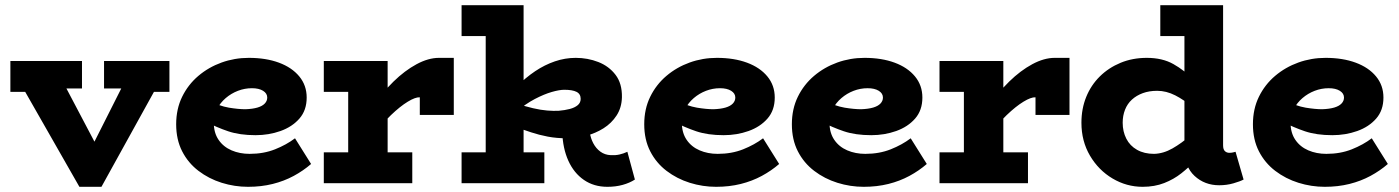

<svg xmlns="http://www.w3.org/2000/svg" viewBox="-20 -706 5392 740"><path d="M286 14 48 -403H216L344 -160L466 -402H601L371 14ZM20 -352V-471H296V-365H121V-352ZM381 -365V-471H633V-352H534V-365Z M936 14Q884 14 834.5 -1.5Q785 -17 745 -47.5Q705 -78 682 -123Q659 -168 659 -227Q659 -286 682 -333Q705 -380 744.5 -413.5Q784 -447 834 -465Q884 -483 939 -483Q1005 -483 1055 -464.5Q1105 -446 1133.5 -411.5Q1162 -377 1162 -330Q1162 -281 1134 -249Q1106 -217 1061 -201Q1016 -185 965 -185Q904 -185 859.5 -200Q815 -215 771 -238V-323Q826 -297 862.5 -291Q899 -285 926 -285Q954 -286 972.5 -291.5Q991 -297 1000.5 -307Q1010 -317 1010 -330Q1010 -346 994 -356Q978 -366 951 -366Q923 -366 897 -356Q871 -346 850 -328Q829 -310 816.5 -286Q804 -262 804 -233Q804 -194 822.5 -167Q841 -140 872.5 -126.5Q904 -113 942 -113Q996 -113 1040 -130.5Q1084 -148 1117 -173L1179 -74Q1149 -48 1112 -28Q1075 -8 1031 3Q987 14 936 14Z M1418 -180V-295Q1453 -349 1496.5 -391.5Q1540 -434 1585.5 -458.5Q1631 -483 1672 -483H1729V-263H1598V-331Q1581 -332 1551.5 -314Q1522 -296 1487 -262.5Q1452 -229 1418 -180ZM1228 0V-119H1569V0ZM1322 -40V-471H1474V-40ZM1228 -352V-471H1464V-352Z M2166 -173Q2125 -173 2091 -179.5Q2057 -186 2027 -196Q1997 -206 1968 -216V-308Q2004 -296 2034 -289Q2064 -282 2089 -280Q2114 -278 2133 -279Q2157 -281 2176 -286Q2195 -291 2206.5 -300.5Q2218 -310 2218 -325Q2218 -344 2202 -352Q2186 -360 2155 -360Q2136 -360 2106.5 -351.5Q2077 -343 2041.5 -324.5Q2006 -306 1968 -274L1971 -372Q2006 -407 2042.5 -431.5Q2079 -456 2118.5 -469.5Q2158 -483 2199 -483Q2245 -483 2286 -467Q2327 -451 2352.5 -417.5Q2378 -384 2377 -331Q2376 -291 2356.5 -261Q2337 -231 2306 -211.5Q2275 -192 2238 -182.5Q2201 -173 2166 -173ZM1759 0V-119H2078V0ZM1852 -40V-686H1998V-40ZM1759 -567V-686H1986V-567ZM2321 14Q2269 14 2230.5 -12.5Q2192 -39 2170.5 -86.5Q2149 -134 2147 -197H2253Q2256 -174 2266.5 -154Q2277 -134 2294 -121.5Q2311 -109 2334 -108Q2352 -107 2367.5 -110.5Q2383 -114 2398 -121L2427 -14Q2407 -1 2380 6.5Q2353 14 2321 14Z M2740 14Q2688 14 2638.5 -1.5Q2589 -17 2549 -47.5Q2509 -78 2486 -123Q2463 -168 2463 -227Q2463 -286 2486 -333Q2509 -380 2548.5 -413.5Q2588 -447 2638 -465Q2688 -483 2743 -483Q2809 -483 2859 -464.5Q2909 -446 2937.5 -411.5Q2966 -377 2966 -330Q2966 -281 2938 -249Q2910 -217 2865 -201Q2820 -185 2769 -185Q2708 -185 2663.5 -200Q2619 -215 2575 -238V-323Q2630 -297 2666.5 -291Q2703 -285 2730 -285Q2758 -286 2776.5 -291.5Q2795 -297 2804.5 -307Q2814 -317 2814 -330Q2814 -346 2798 -356Q2782 -366 2755 -366Q2727 -366 2701 -356Q2675 -346 2654 -328Q2633 -310 2620.5 -286Q2608 -262 2608 -233Q2608 -194 2626.5 -167Q2645 -140 2676.5 -126.5Q2708 -113 2746 -113Q2800 -113 2844 -130.5Q2888 -148 2921 -173L2983 -74Q2953 -48 2916 -28Q2879 -8 2835 3Q2791 14 2740 14Z M3309 14Q3257 14 3207.5 -1.5Q3158 -17 3118 -47.5Q3078 -78 3055 -123Q3032 -168 3032 -227Q3032 -286 3055 -333Q3078 -380 3117.5 -413.5Q3157 -447 3207 -465Q3257 -483 3312 -483Q3378 -483 3428 -464.5Q3478 -446 3506.5 -411.5Q3535 -377 3535 -330Q3535 -281 3507 -249Q3479 -217 3434 -201Q3389 -185 3338 -185Q3277 -185 3232.5 -200Q3188 -215 3144 -238V-323Q3199 -297 3235.5 -291Q3272 -285 3299 -285Q3327 -286 3345.5 -291.5Q3364 -297 3373.5 -307Q3383 -317 3383 -330Q3383 -346 3367 -356Q3351 -366 3324 -366Q3296 -366 3270 -356Q3244 -346 3223 -328Q3202 -310 3189.5 -286Q3177 -262 3177 -233Q3177 -194 3195.5 -167Q3214 -140 3245.5 -126.5Q3277 -113 3315 -113Q3369 -113 3413 -130.5Q3457 -148 3490 -173L3552 -74Q3522 -48 3485 -28Q3448 -8 3404 3Q3360 14 3309 14Z M3791 -180V-295Q3826 -349 3869.5 -391.5Q3913 -434 3958.5 -458.5Q4004 -483 4045 -483H4102V-263H3971V-331Q3954 -332 3924.5 -314Q3895 -296 3860 -262.5Q3825 -229 3791 -180ZM3601 0V-119H3942V0ZM3695 -40V-471H3847V-40ZM3601 -352V-471H3837V-352Z M4384 14Q4322 14 4268 -18Q4214 -50 4181 -106Q4148 -162 4148 -233Q4148 -287 4166.5 -332.5Q4185 -378 4219 -411.5Q4253 -445 4299 -464Q4345 -483 4400 -483Q4460 -483 4502.5 -459Q4545 -435 4575 -402.5Q4605 -370 4625 -342V-238Q4604 -267 4574 -294Q4544 -321 4509.5 -338.5Q4475 -356 4440 -356Q4409 -356 4384.5 -347Q4360 -338 4342.5 -322Q4325 -306 4316 -283Q4307 -260 4307 -233Q4307 -199 4321 -171.5Q4335 -144 4362.5 -128.5Q4390 -113 4428 -113Q4464 -114 4499 -134Q4534 -154 4567 -183Q4600 -212 4628 -239V-130Q4609 -110 4585.5 -85.5Q4562 -61 4533 -38Q4504 -15 4467 -0.5Q4430 14 4384 14ZM4679 8Q4623 8 4584 -28Q4545 -64 4545 -132V-686H4694V-146Q4694 -130 4701 -123.5Q4708 -117 4718 -117Q4726 -117 4732 -118.5Q4738 -120 4742 -121L4773 -14Q4760 -7 4734 0.5Q4708 8 4679 8ZM4452 -567V-686H4678V-567Z M5086 14Q5034 14 4984.5 -1.5Q4935 -17 4895 -47.5Q4855 -78 4832 -123Q4809 -168 4809 -227Q4809 -286 4832 -333Q4855 -380 4894.5 -413.5Q4934 -447 4984 -465Q5034 -483 5089 -483Q5155 -483 5205 -464.5Q5255 -446 5283.5 -411.5Q5312 -377 5312 -330Q5312 -281 5284 -249Q5256 -217 5211 -201Q5166 -185 5115 -185Q5054 -185 5009.5 -200Q4965 -215 4921 -238V-323Q4976 -297 5012.5 -291Q5049 -285 5076 -285Q5104 -286 5122.5 -291.5Q5141 -297 5150.5 -307Q5160 -317 5160 -330Q5160 -346 5144 -356Q5128 -366 5101 -366Q5073 -366 5047 -356Q5021 -346 5000 -328Q4979 -310 4966.5 -286Q4954 -262 4954 -233Q4954 -194 4972.5 -167Q4991 -140 5022.5 -126.5Q5054 -113 5092 -113Q5146 -113 5190 -130.5Q5234 -148 5267 -173L5329 -74Q5299 -48 5262 -28Q5225 -8 5181 3Q5137 14 5086 14Z"/></svg>

Font: BioRhyme ExtraBold ExtraBold
Style: Regular
Weight: 800
Version: Version 1.600;gftools[0.9.33]